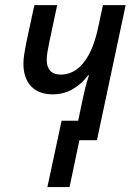

<svg xmlns="http://www.w3.org/2000/svg" viewBox="-20 -558 535 764"><path d="M168.5 186.5 225.1 -77.6H291L310.5 -169.9Q315.4 -193.4 321 -215.1Q326.7 -236.8 334 -258.3H330.6Q305.2 -224.1 269.5 -203.4Q233.9 -182.6 188.5 -182.6Q153.3 -182.6 127.4 -196.5Q101.6 -210.4 87.4 -237.8Q73.2 -265.1 73.2 -304.2Q73.2 -322.3 76.7 -344Q80.1 -365.7 84.5 -387.7L116.7 -537.6H207.5L175.8 -388.2Q171.4 -367.7 168.7 -350.6Q166 -333.5 166 -318.8Q166 -292 179.7 -276.6Q193.4 -261.2 221.7 -261.2Q254.9 -261.2 283.4 -280.8Q312 -300.3 334.7 -342.5Q357.4 -384.8 371.6 -453.1L389.6 -537.6H480L365.7 0H295.9L256.8 186.5Z"/></svg>

Font: Open Sans SemiCondensed Medium
Style: Italic
Weight: 500
Width: 4
Italic angle: -12°
Designer: Monotype Design Team
Foundry: Monotype Imaging Inc.
Version: Version 3.000